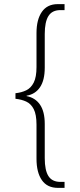

<svg xmlns="http://www.w3.org/2000/svg" viewBox="-20 -780 388 931"><path d="M261 131Q209 131 183 93.5Q157 56 157 -10V-175Q157 -225 143.5 -251Q130 -277 107 -287.5Q84 -298 55 -301V-328Q84 -331 107 -342Q130 -353 143.5 -379.5Q157 -406 157 -455V-620Q157 -685 183 -722.5Q209 -760 260 -760H293V-731H273Q233 -731 215 -702.5Q197 -674 197 -615V-452Q197 -391 174 -357Q151 -323 109 -316V-314Q151 -306 174 -272.5Q197 -239 197 -179V-13Q197 46 215 74Q233 102 273 102H293V131Z"/></svg>

Font: Noto Serif Myanmar Condensed ExtraLight
Style: Regular
Weight: 200
Width: 3
Designer: Ben Mitchell and the Monotype Design Team
Foundry: Monotype Imaging Inc.
Version: Version 2.106; ttfautohint (v1.8.4.7-5d5b)